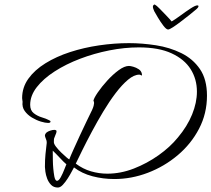

<svg xmlns="http://www.w3.org/2000/svg" viewBox="-20 -776 946 859"><path d="M239 63Q220 63 208.5 51Q197 39 191 23Q185 7 183 -8Q181 -23 181 -29Q181 -62 183.5 -86.5Q186 -111 189 -136V-140Q189 -146 186.5 -151.5Q184 -157 182 -164Q182 -166 181.5 -167Q181 -168 181 -169Q181 -176 188 -183Q194 -188 204.5 -191.5Q215 -195 223 -195Q227 -195 231 -193Q233 -191 233 -189Q233 -182 228 -172Q223 -159 222 -156.5Q221 -154 221 -140Q221 -132 231 -119Q241 -106 254 -93.5Q267 -81 277.5 -72Q288 -63 290 -63Q296 -79 309 -107.5Q322 -136 337 -169Q352 -202 367 -232.5Q382 -263 392 -284Q397 -295 399 -303Q401 -311 401 -315Q401 -319 400 -321.5Q399 -324 398 -325Q400 -337 417.5 -362.5Q435 -388 460 -415.5Q485 -443 511 -462Q537 -481 557 -481Q563 -481 576 -477.5Q589 -474 601 -466Q613 -458 615 -444V-440Q615 -438 614 -438Q613 -438 610 -440Q607 -442 603 -442Q580 -442 553 -419.5Q526 -397 497.5 -359.5Q469 -322 442 -277Q415 -232 391 -187Q367 -142 348.5 -104.5Q330 -67 319 -44Q351 -20 387 -9.5Q423 1 460 1Q520 1 579 -22Q638 -45 689.5 -81.5Q741 -118 776 -161Q818 -211 839.5 -264Q861 -317 861 -366Q861 -422 833 -466.5Q805 -511 747.5 -537.5Q690 -564 601 -564Q537 -564 469 -550.5Q401 -537 338 -513Q275 -489 224.5 -456.5Q174 -424 144.5 -386Q115 -348 115 -307Q115 -282 131 -269.5Q147 -257 167 -251Q187 -245 198 -239Q206 -236 206 -232Q206 -226 195 -226Q183 -226 163 -232Q143 -238 123 -250Q103 -262 90.5 -279.5Q78 -297 81 -321Q81 -323 80 -328Q79 -333 79 -337Q79 -385 107 -424Q135 -463 183.5 -493Q232 -523 293.5 -543Q355 -563 423 -573Q491 -583 557 -583Q616 -583 677.5 -573.5Q739 -564 791 -538.5Q843 -513 874.5 -467Q906 -421 906 -348Q906 -268 870.5 -200Q835 -132 775 -81.5Q715 -31 641.5 -3Q568 25 492 25Q441 25 393.5 12.5Q346 0 311 -27Q309 -24 301.5 -9.5Q294 5 283.5 21.5Q273 38 261.5 50.5Q250 63 239 63ZM235 33Q243 33 252 16.5Q261 0 268 -18.5Q275 -37 277 -41Q266 -50 247.5 -70Q229 -90 216 -102Q216 -92 216.5 -57Q217 -22 223 13Q227 33 235 33ZM732 -644Q724 -644 711 -661Q698 -678 686.5 -697.5Q675 -717 670 -726Q664 -740 664 -745Q664 -754 672 -756Q680 -752 694.5 -737Q709 -722 724.5 -706Q740 -690 748 -680Q765 -690 788 -707Q811 -724 832.5 -738Q854 -752 863 -752Q868 -752 868 -748Q868 -742 854 -731Q844 -722 826 -708Q808 -694 788.5 -679Q769 -664 753.5 -654Q738 -644 732 -644Z"/></svg>

Font: Allura
Style: Regular
Weight: 400
Designer: Robert E. Leuschke
Foundry: Robert E. Leuschke
Version: Version 1.110